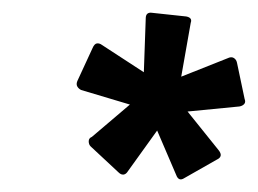

<svg xmlns="http://www.w3.org/2000/svg" viewBox="-20 -704 407 303"><path d="M167 -432 123 -473Q120 -476 120 -481Q120 -486 125 -488L185 -539L108 -562Q104 -564 102 -567.5Q100 -571 102 -576L126 -628Q129 -635 133 -635.5Q137 -636 141 -633L207 -590L210 -675Q210 -684 218 -684L274 -678Q284 -676 281 -668L266 -583L339 -612Q345 -615 349 -612.5Q353 -610 354 -605L366 -548Q368 -543 365.5 -540Q363 -537 358 -536L276 -528L325 -467Q333 -457 322 -452L271 -423Q262 -417 258 -428L228 -498L182 -434Q179 -429 175 -428.5Q171 -428 167 -432Z"/></svg>

Font: Sofia Sans Condensed
Style: Bold Italic
Weight: 700
Italic angle: -9°
Version: Version 4.100